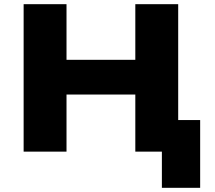

<svg xmlns="http://www.w3.org/2000/svg" viewBox="-20 -725 1028 918"><path d="M754 173V0H628V-151H937V173ZM93 0V-705H298V-439H627V-705H832V0H627V-273H298V0Z"/></svg>

Font: Nunito Sans 7pt SemiExpanded Black
Style: Regular
Weight: 900
Width: 6
Designer: Vernon Adams
Foundry: Vernon Adams
Version: Version 3.101;gftools[0.9.27]